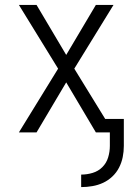

<svg xmlns="http://www.w3.org/2000/svg" viewBox="-20 -540 540 783"><path d="M311 223V172Q335 172 358 165Q381 158 397.5 141.5Q414 125 421 102Q428 79 428 55V0H371L250 -204L129 0H57L217 -260L57 -520H129L250 -316L371 -520H443L283 -260L409 -55H485V55Q485 78 480.5 100.5Q476 123 465.5 143.5Q455 164 438 180Q421 196 400.5 205.5Q380 215 357 219Q334 223 311 223Z"/></svg>

Font: Iosevka Light
Style: Regular
Weight: 300
Monospace: yes
Designer: Belleve Invis
Foundry: Belleve Invis
Version: Version 32.5.0; ttfautohint (v1.8.4)